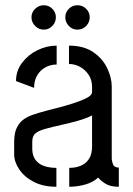

<svg xmlns="http://www.w3.org/2000/svg" viewBox="-20 -713 507 732"><path d="M275 -600Q256 -600 242.5 -614Q229 -628 229 -647Q229 -666 242.5 -679.5Q256 -693 275 -693Q295 -693 308.5 -679.5Q322 -666 322 -647Q322 -628 308.5 -614Q295 -600 275 -600ZM147 -600Q128 -600 114 -614Q100 -628 100 -647Q100 -666 114 -679.5Q128 -693 147 -693Q166 -693 179.5 -679.5Q193 -666 193 -647Q193 -628 179.5 -614Q166 -600 147 -600ZM195 -1Q145 -1 109 -19.5Q73 -38 53.5 -67Q34 -96 34 -125V-173Q34 -188 37 -204.5Q40 -221 51 -238Q62 -255 85 -267Q101 -275 130.5 -283.5Q160 -292 194 -300.5Q228 -309 259 -319Q290 -329 310.5 -339.5Q331 -350 331 -362V-381Q331 -409 317.5 -428.5Q304 -448 284.5 -458.5Q265 -469 243 -469V-539Q299 -539 335 -514.5Q371 -490 388.5 -453.5Q406 -417 406 -383V-107Q406 -101 410.5 -87.5Q415 -74 433 -74V-1Q403 -1 385 -11Q367 -21 354 -36Q335 -18 305 -9.5Q275 -1 244 -1V-73Q267 -73 286.5 -80.5Q306 -88 318.5 -106Q331 -124 331 -155V-273Q310 -262 278.5 -253Q247 -244 213 -236.5Q179 -229 152 -221.5Q125 -214 115 -204Q103 -195 103 -172V-143Q104 -118 116 -102.5Q128 -87 148.5 -80Q169 -73 195 -73ZM110 -378 41 -404Q41 -443 64 -473.5Q87 -504 122.5 -521.5Q158 -539 196 -539V-467Q173 -467 153.5 -456.5Q134 -446 122 -426Q110 -406 110 -378Z"/></svg>

Font: Stick No Bills ExtraLight
Style: Regular
Weight: 400
Version: Version 2.000